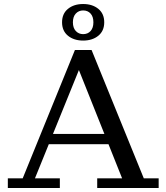

<svg xmlns="http://www.w3.org/2000/svg" viewBox="-20 -936 829 956"><path d="M19 0V-48H93L353 -687H436L696 -48H770V0H464V-48H588L357 -627H389L154 -48H278V0ZM205 -218V-269H541V-218ZM394 -734Q348 -734 318.5 -758Q289 -782 289 -825Q289 -868 318.5 -892Q348 -916 394 -916Q440 -916 469.5 -892Q499 -868 499 -825Q499 -782 469.5 -758Q440 -734 394 -734ZM394 -766Q417 -766 431 -781.5Q445 -797 445 -825Q445 -853 431 -868.5Q417 -884 394 -884Q372 -884 357.5 -868.5Q343 -853 343 -825Q343 -797 357.5 -781.5Q372 -766 394 -766Z"/></svg>

Font: Montagu Slab
Style: Regular
Weight: 400
Version: Version 1.000